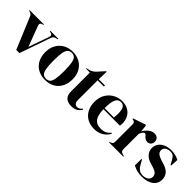

<svg xmlns="http://www.w3.org/2000/svg" viewBox="154 -1538 2470 2470"><g transform="rotate(45 1388.5 -303.0)"><path d="M67 -422Q60 -441 49 -451Q38 -461 19 -467L5 -471V-481H264V-471L246 -467Q218 -460 218 -435Q218 -424 222 -415L327 -136L425 -413Q430 -428 430 -436Q430 -458 405 -465L380 -471V-481H525V-471L496 -464Q477 -459 466.5 -449Q456 -439 449 -419L302 3H244Z M528 -242Q528 -318 560.5 -376Q593 -434 649.5 -465Q706 -496 777 -496Q848 -496 904.5 -465Q961 -434 993 -376.5Q1025 -319 1025 -242Q1025 -164 994.5 -106Q964 -48 908 -16.5Q852 15 777 15Q702 15 645.5 -16.5Q589 -48 558.5 -106Q528 -164 528 -242ZM873 -240Q873 -333 863.5 -384Q854 -435 833.5 -455.5Q813 -476 777 -476Q741 -476 720 -455.5Q699 -435 689.5 -384Q680 -333 680 -240Q680 -147 689.5 -96Q699 -45 720 -25Q741 -5 777 -5Q813 -5 833.5 -25Q854 -45 863.5 -96Q873 -147 873 -240Z M1120 -119V-215V-461H1051V-471L1075 -475Q1106 -482 1128.5 -494.5Q1151 -507 1173 -530L1255 -621H1265L1262 -481H1374V-461H1261V-101Q1261 -67 1276 -48.5Q1291 -30 1316 -30Q1336 -30 1352 -39.5Q1368 -49 1385 -69L1395 -59Q1352 15 1255 15Q1120 15 1120 -119Z M1866 -111 1876 -102Q1844 -46 1792 -15.5Q1740 15 1670 15Q1598 15 1543 -15.5Q1488 -46 1457.5 -103.5Q1427 -161 1427 -239Q1427 -318 1462 -376Q1497 -434 1553.5 -465Q1610 -496 1674 -496Q1738 -496 1784.5 -470Q1831 -444 1855.5 -398Q1880 -352 1880 -294Q1880 -266 1875 -251H1577Q1578 -145 1615 -96.5Q1652 -48 1727 -48Q1775 -48 1806 -63Q1837 -78 1866 -111ZM1577 -271H1748Q1752 -323 1752 -341Q1752 -412 1732.5 -444Q1713 -476 1671 -476Q1625 -476 1601.5 -431Q1578 -386 1577 -271Z M1930 -10 1945 -14Q1964 -20 1972 -31.5Q1980 -43 1980 -63V-210V-266V-376Q1980 -398 1972 -408.5Q1964 -419 1945 -423L1930 -427V-437L2102 -495L2112 -485L2121 -399V-391Q2143 -434 2182.5 -465Q2222 -496 2262 -496Q2299 -496 2319.5 -475.5Q2340 -455 2340 -422Q2340 -389 2321 -370Q2302 -351 2274 -351Q2232 -351 2200 -393L2198 -395Q2186 -410 2173 -410Q2161 -410 2151 -398Q2136 -384 2122 -348V-210V-69Q2122 -48 2130.5 -36Q2139 -24 2157 -19L2189 -10V0H1930Z M2374 -25 2375 -144H2385L2419 -84Q2441 -43 2468 -24Q2495 -5 2535 -5Q2583 -5 2612.5 -26.5Q2642 -48 2642 -84Q2642 -118 2620.5 -138.5Q2599 -159 2543 -176L2501 -189Q2439 -207 2404.5 -245.5Q2370 -284 2370 -338Q2370 -383 2393.5 -418.5Q2417 -454 2462.5 -475Q2508 -496 2571 -496Q2645 -496 2711 -462L2705 -354H2695L2660 -416Q2640 -451 2621 -463.5Q2602 -476 2567 -476Q2530 -476 2501.5 -456Q2473 -436 2473 -403Q2473 -370 2497 -349.5Q2521 -329 2574 -312L2619 -299Q2689 -277 2721 -239Q2753 -201 2753 -146Q2753 -72 2695 -28.5Q2637 15 2534 15Q2451 15 2374 -25Z"/></g></svg>

Font: DeepMind Serif Display
Style: Regular
Weight: 800
Designer: Frank Grießhammer / Modifications: Colophon Foundry
Foundry: Colophon Foundry
Version: Version 5.002